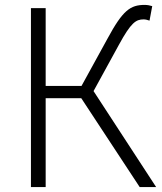

<svg xmlns="http://www.w3.org/2000/svg" viewBox="-20 -762 661 782"><path d="M361 -391 464 -579C514 -671 534 -683 565 -683C572 -683 581 -681 589 -678L600 -737C591 -740 580 -742 569 -742C511 -742 480 -720 418 -605L312 -412H166V-729H106V0H166V-362H311L549 0H616Z"/></svg>

Font: Noto Sans T Chinese Light
Style: Regular
Weight: 300
Designer: Ryoko NISHIZUKA (kana & ideographs); Paul D. Hunt (Latin, Greek & Cyrillic); Wenlong ZHANG (bopomofo); Sandoll Communica
Foundry: Adobe Systems Incorporated
Version: Version 1.000;PS 1;hotconv 1.0.78;makeotf.lib2.5.61930